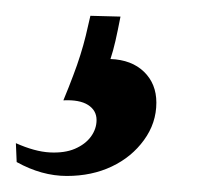

<svg xmlns="http://www.w3.org/2000/svg" viewBox="-88 -22 266 243"><path d="M109.9 107.9Q109.9 133.8 94.2 155.3Q78.6 176.8 53.5 188.7Q28.3 200.7 -3.4 200.7Q-35.2 200.7 -66.9 183.1L-67.9 159.2Q-43.9 169.9 -25.1 170.9Q-6.3 171.9 6.8 166.3Q20 160.6 27.1 150.9Q34.2 141.1 34.2 129.9Q34.2 117.7 23.4 110.8Q12.7 104 -7.8 105Q-0.5 87.4 4.6 73.7Q9.8 60.1 13.7 47.6Q17.6 35.2 20.5 23.4Q23.4 11.7 26.4 -2L64.5 -1Q61 17.1 58.1 29.8Q55.2 42.5 51.8 52.7Q78.6 53.7 94.2 68.8Q109.9 84 109.9 107.9Z"/></svg>

Font: Gentium Book Basic
Style: Italic
Weight: 400
Italic angle: -8°
Designer: J. Victor Gaultney and Annie Olsen
Foundry: SIL International
Version: Version 1.102; 2013; Maintenance release